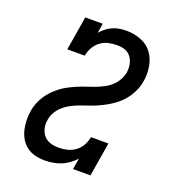

<svg xmlns="http://www.w3.org/2000/svg" viewBox="-136 -849 872 962"><g transform="rotate(20 300.0 -367.5)"><path d="M210 8Q184 8 159.5 2Q135 -4 115.5 -18Q96 -32 83 -53Q70 -74 64 -98Q58 -122 57 -148Q56 -174 60 -199Q63 -221 71.5 -242.5Q80 -264 92 -283Q104 -302 120.5 -319Q137 -336 155.5 -350Q174 -364 194.5 -374.5Q215 -385 236 -394Q257 -403 279 -410Q301 -417 322 -425Q343 -433 364 -443.5Q385 -454 402.5 -469.5Q420 -485 431.5 -505.5Q443 -526 447 -547Q449 -562 448 -576.5Q447 -591 442.5 -604.5Q438 -618 429.5 -629Q421 -640 409 -647Q397 -654 382.5 -656.5Q368 -659 353 -659Q331 -659 308 -653.5Q285 -648 266 -633.5Q247 -619 235.5 -598Q224 -577 220 -554H127L157 -735H250L242 -684Q255 -699 270.5 -711Q286 -723 304 -730.5Q322 -738 340 -740.5Q358 -743 376 -743Q416 -743 453 -728.5Q490 -714 512 -684Q534 -654 541 -614Q548 -574 541 -535Q538 -513 529.5 -492Q521 -471 509 -452Q497 -433 480.5 -416Q464 -399 445 -385.5Q426 -372 405.5 -361Q385 -350 364.5 -341Q344 -332 322 -325Q300 -318 279 -310Q258 -302 237.5 -291.5Q217 -281 199.5 -265.5Q182 -250 170 -230Q158 -210 155 -188Q152 -173 153.5 -158Q155 -143 160 -129.5Q165 -116 174.5 -105Q184 -94 197 -87.5Q210 -81 225 -78.5Q240 -76 255 -76Q278 -76 300.5 -81.5Q323 -87 342.5 -101.5Q362 -116 373.5 -137Q385 -158 389 -181H482L452 0H359L369 -59Q353 -42 334.5 -28.5Q316 -15 295 -7Q274 1 253 4.5Q232 8 210 8Z"/></g></svg>

Font: Iosevka Curly Slab MdExObl
Style: Regular
Weight: 500
Width: 7
Italic angle: -9°
Monospace: yes
Designer: Belleve Invis
Foundry: Belleve Invis
Version: Version 11.1.0; ttfautohint (v1.8.3)